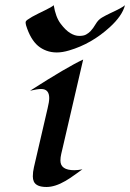

<svg xmlns="http://www.w3.org/2000/svg" viewBox="-20 -725 511 754"><path d="M173.3 -339.8Q173.3 -375.5 141.6 -375.5Q127 -375.5 98.1 -368.7Q245.1 -462.9 306.6 -491.2L226.6 -146.5Q223.6 -133.8 220.5 -120.6Q217.3 -107.4 217.3 -94.2Q217.3 -56.6 272 -56.6Q285.6 -56.6 303.7 -60.1Q288.1 -49.3 271.5 -37.1Q254.9 -24.9 237.3 -14.6Q196.3 9.3 162.6 9.3Q122.6 9.3 112.8 -12.2Q108.9 -21 108.9 -32.2Q108.9 -49.8 113.3 -68.4L167 -299.8Q173.3 -325.2 173.3 -339.8ZM470.7 -704.6Q460.4 -663.1 411.1 -618.2Q339.4 -552.7 251.5 -526.9Q225.1 -519 203.1 -519Q181.2 -519 162.6 -525.9Q144 -532.7 129.4 -544.9Q99.6 -570.3 82.5 -625Q80.6 -632.3 80.6 -637.2Q80.6 -642.1 87.9 -647.5Q95.2 -652.8 106.4 -659.2Q117.7 -665.5 131.1 -672.1Q144.5 -678.7 156.7 -684.6Q184.1 -697.8 190.9 -704.6Q198.7 -657.7 218 -632.1Q237.3 -606.4 255.6 -595.2Q273.9 -584 291.3 -584Q308.6 -584 318.1 -589.4Q327.6 -594.7 335.4 -602.5Q345.7 -613.3 355.7 -630.4Q365.7 -647.5 380.4 -656Q395 -664.6 412.6 -672.9Q461.4 -695.3 470.7 -704.6Z"/></svg>

Font: Fondamento
Style: Italic
Weight: 400
Italic angle: -12°
Version: Version 1.000